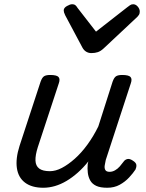

<svg xmlns="http://www.w3.org/2000/svg" viewBox="-20 -868 687 904"><path d="M184 16Q130 16 98 -8Q66 -32 59.5 -76.5Q53 -121 72 -181L171 -483Q178 -503 187.5 -509Q197 -515 216 -515Q247 -515 255.5 -505.5Q264 -496 257 -476L158 -175Q146 -137 147 -112Q148 -87 164.5 -74.5Q181 -62 215 -62Q242 -62 271.5 -77.5Q301 -93 332 -120.5Q363 -148 391.5 -187Q420 -226 443 -273L510 -483Q517 -503 526.5 -509Q536 -515 555 -515Q586 -515 594.5 -505.5Q603 -496 596 -476L478 -115Q475 -102 473 -89Q471 -76 476 -67.5Q481 -59 496 -59Q509 -59 521.5 -66Q534 -73 544 -84.5Q554 -96 562 -107Q568 -116 579 -119Q590 -122 605 -112Q621 -102 622 -91.5Q623 -81 618 -70Q607 -53 588 -32.5Q569 -12 543.5 2Q518 16 485 16Q452 16 433 7Q414 -2 405 -18Q396 -34 393.5 -54Q391 -74 393 -96L396 -108Q372 -78 346 -55Q320 -32 293 -16Q266 0 238.5 8Q211 16 184 16ZM607 -848Q619 -848 628.5 -837Q638 -826 638 -814Q638 -804 634.5 -798.5Q631 -793 627 -789L468 -640Q454 -627 440.5 -622.5Q427 -618 410 -618Q397 -618 386 -624.5Q375 -631 368 -644L287 -796Q283 -804 281.5 -809.5Q280 -815 280 -819Q280 -831 295 -839.5Q310 -848 319 -848Q330 -848 335.5 -843Q341 -838 345 -831L432 -719L578 -833Q585 -838 591.5 -843Q598 -848 607 -848Z"/></svg>

Font: Playwrite DK Loopet
Style: Regular
Weight: 400
Designer: Veronika Burian, José Scaglione
Foundry: TypeTogether
Version: Version 1.002